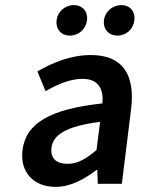

<svg xmlns="http://www.w3.org/2000/svg" viewBox="-20 -718 563 750"><path d="M68 -132C57 -46 111 12 197 12C255 12 308 -17 357 -54H360L362 0H456L492 -291C509 -428 458 -503 335 -503C257 -503 184 -473 126 -439L158 -362C204 -388 253 -410 302 -410C368 -410 385 -366 380 -314C176 -292 81 -237 68 -132ZM181 -141C187 -190 236 -225 371 -242L357 -132C317 -98 284 -78 244 -78C203 -78 176 -97 181 -141ZM253 -579C288 -579 316 -605 320 -639C324 -672 303 -698 268 -698C233 -698 205 -672 201 -639C197 -605 218 -579 253 -579ZM439 -579C474 -579 501 -605 505 -639C509 -672 489 -698 454 -698C419 -698 390 -672 386 -639C382 -605 404 -579 439 -579Z"/></svg>

Font: Falling Sky
Style: Obl
Weight: 400
Designer: Paul D. Hunt
Foundry: Adobe Systems Incorporated
Version: Version 1.02